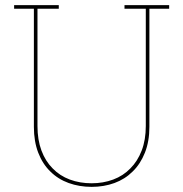

<svg xmlns="http://www.w3.org/2000/svg" viewBox="-20 -720 714 748"><path d="M497 -52Q527 -81 544.5 -125Q562 -169 562 -226V-686H639V-700H465V-686H548V-229Q548 -175 532 -133.5Q516 -92 488 -64Q460 -35 421 -20.5Q382 -6 337 -6Q291 -6 252 -20.5Q213 -35 185 -64Q157 -92 141.5 -133.5Q126 -175 126 -229V-686H209V-700H35V-686H112V-226Q112 -169 129 -125Q146 -81 176 -52Q206 -22 247.5 -7Q289 8 337 8Q385 8 426 -7Q467 -22 497 -52Z"/></svg>

Font: Josefin Slab Thin Thin
Style: Regular
Weight: 250
Version: Version 2.000